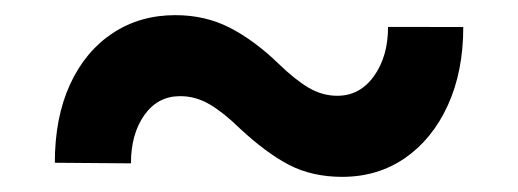

<svg xmlns="http://www.w3.org/2000/svg" viewBox="-20 -422 691 256"><path d="M497.4 -386.1 597.7 -386Q597.7 -326.7 577.1 -281.6Q556.5 -236.6 520.2 -211.4Q483.8 -186.2 436.2 -186.2Q396.4 -186.2 365.5 -202.1Q334.7 -218.1 299.2 -251.3Q278.1 -271.9 259.6 -282.8Q241.1 -293.8 220.2 -293.8Q190.4 -293.8 172.5 -268.6Q154.6 -243.4 154.6 -204.2L53.1 -205Q53.1 -265.3 73.4 -309.5Q93.8 -353.7 130.1 -377.7Q166.5 -401.8 213.8 -401.8Q253.5 -401.8 286.1 -385.2Q318.7 -368.6 351.7 -336.8Q373.5 -315.6 391.6 -305Q409.7 -294.3 429.8 -294.3Q459.8 -294.3 478.6 -320.5Q497.4 -346.7 497.4 -386.1Z"/></svg>

Font: Vazirmatn
Style: Regular
Weight: 400
Designer: Saber Rastikerdar
Foundry: Saber Rastikerdar
Version: Version 33.003;September 2, 2022;FontCreator 14.0.0.2862 64-